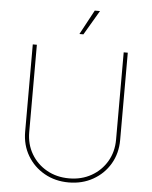

<svg xmlns="http://www.w3.org/2000/svg" viewBox="-62 -993 836 1054"><g transform="rotate(5 356.0 -466.0)"><path d="M356 10.3Q281.7 10.3 222.4 -23.2Q163.1 -56.6 128.7 -114.7Q94.2 -172.9 94.2 -246.6V-727.5H116.7V-246.6Q116.7 -179.2 147.9 -126.2Q179.2 -73.2 233.4 -42.7Q287.6 -12.2 356 -12.2Q424.8 -12.2 478.8 -42.7Q532.7 -73.2 564 -126.2Q595.2 -179.2 595.2 -246.6V-727.5H617.7V-246.6Q617.7 -172.9 583.5 -114.7Q549.3 -56.6 490 -23.2Q430.7 10.3 356 10.3ZM344.2 -806.6 417 -941.9H445.8L366.2 -806.6Z"/></g></svg>

Font: Inter 16pt Thin
Style: Regular
Weight: 250
Version: Version 4.001;git-66647c0bb